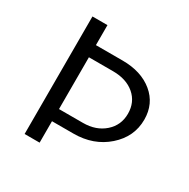

<svg xmlns="http://www.w3.org/2000/svg" viewBox="-151 -794 915 931"><g transform="rotate(30 306.5 -329.0)"><path d="M339 -546Q444 -546 509 -492.5Q574 -439 574 -350Q574 -254 498 -187Q422 -120 310 -120H190V0H106V-658H190V-546ZM324 -188Q397 -188 444 -229.5Q491 -271 491 -335Q491 -400 445.5 -439Q400 -478 325 -478H190V-188Z"/></g></svg>

Font: EauTestInfant Medium
Style: Regular
Weight: 500
Designer: Christian Thalmann (Catharsis Fonts)
Version: Version 0.001;PS 000.001;hotconv 1.0.88;makeotf.lib2.5.64775